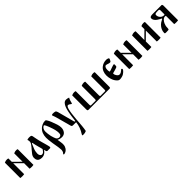

<svg xmlns="http://www.w3.org/2000/svg" viewBox="395 -2072 3960 3960"><g transform="rotate(-45 2375.0 -92.0)"><path d="M74 0V-449Q97 -460 114.5 -463Q132 -466 152 -466Q163 -466 175 -463Q187 -460 187 -455V-361L346 -203V-449Q369 -460 386.5 -463Q404 -466 424 -466Q435 -466 446.5 -463Q458 -460 458 -455V0Q445 2 431.5 3.5Q418 5 402 5Q386 5 372.5 3.5Q359 2 346 0V-161L187 -319V0Q174 2 160 3.5Q146 5 130 5Q114 5 100.5 3.5Q87 2 74 0Z M567 -91Q567 -135 595.5 -175Q624 -215 657 -251Q670 -265 688.5 -287.5Q707 -310 722.5 -333Q738 -356 741 -369Q743 -377 744 -386Q745 -395 745 -404Q745 -412 742 -427Q739 -442 734 -452Q739 -456 757.5 -460Q776 -464 789 -464Q828 -464 844.5 -458Q861 -452 865 -426Q868 -409 874 -378Q880 -347 886 -318.5Q892 -290 895 -278Q901 -255 911.5 -214Q922 -173 935 -131Q947 -91 954 -59.5Q961 -28 961 -23Q961 -13 956.5 -6.5Q952 0 938 0H867Q851 0 844.5 -18Q838 -36 832 -64H830Q809 -26 772.5 -2.5Q736 21 696 21Q661 21 631.5 12Q602 3 584.5 -21.5Q567 -46 567 -91ZM679 -108Q679 -70 696 -47.5Q713 -25 735 -25Q763 -25 783 -45.5Q803 -66 822 -97Q818 -116 812 -138.5Q806 -161 799 -186Q786 -233 778.5 -266Q771 -299 766 -326Q764 -341 756 -341Q752 -341 746.5 -330.5Q741 -320 736 -306Q729 -287 723.5 -275Q718 -263 707 -237Q691 -199 685 -166Q679 -133 679 -108Z M1038 -211Q1038 -269 1058 -323.5Q1078 -378 1127 -421Q1148 -439 1186 -457Q1224 -475 1274 -475Q1287 -475 1300.5 -456.5Q1314 -438 1326 -412.5Q1338 -387 1347 -365Q1375 -296 1392.5 -240Q1410 -184 1410 -139Q1410 -75 1376 -31Q1342 13 1277 13Q1255 13 1227.5 7Q1200 1 1177 -14L1175 -12Q1179 10 1183 37.5Q1187 65 1190 88Q1193 111 1193 120Q1193 163 1185.5 185.5Q1178 208 1165 228Q1148 256 1117.5 274.5Q1087 293 1061 293Q1056 293 1052 289.5Q1048 286 1048 282Q1048 277 1054 269.5Q1060 262 1064 259Q1074 249 1080.5 228Q1087 207 1087 184Q1087 154 1078.5 100Q1070 46 1056 -33Q1046 -94 1042 -140Q1038 -186 1038 -211ZM1117 -309Q1117 -284 1121.5 -247Q1126 -210 1134 -171Q1141 -138 1153.5 -105Q1166 -72 1171 -62Q1183 -40 1203.5 -31Q1224 -22 1237 -22Q1264 -22 1280.5 -38.5Q1297 -55 1297 -95Q1297 -139 1284.5 -190Q1272 -241 1248 -305Q1243 -318 1235.5 -338Q1228 -358 1219 -377.5Q1210 -397 1201.5 -410Q1193 -423 1186 -423Q1178 -423 1161 -411Q1144 -399 1130.5 -374Q1117 -349 1117 -309Z M1453 -448Q1453 -458 1464.5 -462Q1476 -466 1487 -466Q1528 -466 1551 -459Q1574 -452 1584 -416L1682 -49Q1685 -36 1688 -32.5Q1691 -29 1697 -29H1708Q1711 -51 1714.5 -79Q1718 -107 1721.5 -135Q1725 -163 1728 -182Q1735 -226 1745.5 -277Q1756 -328 1773.5 -373.5Q1791 -419 1818.5 -448Q1846 -477 1886 -477Q1906 -477 1925 -472Q1944 -467 1960 -461Q1942 -429 1934.5 -405Q1927 -381 1920 -352Q1915 -330 1909 -330Q1904 -330 1894 -336.5Q1884 -343 1872 -353Q1852 -368 1832 -368Q1816 -368 1804 -346.5Q1792 -325 1784 -294Q1776 -263 1771.5 -234Q1767 -205 1765 -191Q1762 -163 1757.5 -123.5Q1753 -84 1749 -43Q1745 -2 1743 33Q1740 79 1734 145Q1728 211 1716 270Q1695 279 1677 283.5Q1659 288 1640 288Q1627 288 1613.5 286.5Q1600 285 1600 278Q1600 271 1611 255Q1649 198 1673 132.5Q1697 67 1703 0H1623Q1597 0 1587.5 -5.5Q1578 -11 1571 -36L1487 -345Q1485 -354 1479.5 -370.5Q1474 -387 1468 -405.5Q1462 -424 1456 -437Q1453 -446 1453 -448Z M2037 -41V-449Q2060 -460 2077.5 -463Q2095 -466 2115 -466Q2126 -466 2138 -463Q2150 -460 2150 -455V-58Q2150 -42 2154 -35.5Q2158 -29 2171 -29H2293Q2306 -29 2310.5 -35.5Q2315 -42 2315 -58V-449Q2338 -460 2355.5 -463Q2373 -466 2393 -466Q2404 -466 2415.5 -463Q2427 -460 2427 -455V-58Q2427 -42 2431 -35.5Q2435 -29 2448 -29H2570Q2583 -29 2587.5 -35.5Q2592 -42 2592 -58V-449Q2615 -460 2632.5 -463Q2650 -466 2670 -466Q2681 -466 2692.5 -463Q2704 -460 2704 -455V-41Q2704 -17 2698.5 -8.5Q2693 0 2677 0H2065Q2049 0 2043 -8.5Q2037 -17 2037 -41Z M2825 -241Q2825 -295 2844.5 -343Q2864 -391 2903 -422Q2965 -472 3051 -472Q3072 -472 3094.5 -464Q3117 -456 3117 -446Q3117 -439 3110.5 -422Q3104 -405 3093.5 -390Q3083 -375 3069 -375Q3052 -375 3038 -379.5Q3024 -384 3012 -388Q2999 -393 2989 -395Q2979 -397 2967 -397Q2948 -397 2934.5 -372Q2921 -347 2921 -305Q2921 -300 2922 -285.5Q2923 -271 2926 -259Q2929 -247 2935 -247Q2943 -247 2969.5 -256Q2996 -265 3017 -273Q3039 -281 3061 -288Q3083 -295 3091 -295Q3100 -295 3103 -290Q3106 -285 3106 -277Q3106 -258 3104 -240.5Q3102 -223 3093 -217Q3089 -214 3072 -208Q3055 -202 3033.5 -195.5Q3012 -189 2992.5 -184Q2973 -179 2963 -176Q2952 -173 2952 -162Q2952 -149 2957.5 -134Q2963 -119 2972 -105Q2988 -81 3002.5 -71Q3017 -61 3033 -61Q3059 -61 3081.5 -75Q3104 -89 3119 -103Q3125 -109 3129.5 -113Q3134 -117 3138 -117Q3143 -117 3150 -110.5Q3157 -104 3157 -99Q3157 -83 3137 -61Q3117 -39 3087 -18Q3065 -2 3029.5 7Q2994 16 2965 16Q2937 16 2912.5 -8.5Q2888 -33 2869 -64Q2856 -85 2840.5 -133.5Q2825 -182 2825 -241Z M3252 0V-449Q3275 -460 3292.5 -463Q3310 -466 3330 -466Q3341 -466 3353 -463Q3365 -460 3365 -455V-361L3524 -203V-449Q3547 -460 3564.5 -463Q3582 -466 3602 -466Q3613 -466 3624.5 -463Q3636 -460 3636 -455V0Q3623 2 3609.5 3.5Q3596 5 3580 5Q3564 5 3550.5 3.5Q3537 2 3524 0V-161L3365 -319V0Q3352 2 3338 3.5Q3324 5 3308 5Q3292 5 3278.5 3.5Q3265 2 3252 0Z M3784 0V-449Q3807 -460 3824.5 -463Q3842 -466 3862 -466Q3873 -466 3885 -463Q3897 -460 3897 -455V-203L4056 -361V-449Q4079 -460 4096.5 -463Q4114 -466 4134 -466Q4145 -466 4156.5 -463Q4168 -460 4168 -455V0Q4155 2 4141.5 3.5Q4128 5 4112 5Q4096 5 4082.5 3.5Q4069 2 4056 0V-319L3897 -161V0Q3884 2 3870 3.5Q3856 5 3840 5Q3824 5 3810.5 3.5Q3797 2 3784 0Z M4289 -20Q4289 -67 4309.5 -109.5Q4330 -152 4362.5 -184Q4395 -216 4431 -232Q4467 -248 4467 -257Q4467 -262 4455 -268.5Q4443 -275 4427 -282Q4404 -293 4377 -312.5Q4350 -332 4331 -358.5Q4312 -385 4312 -416Q4312 -442 4333.5 -452Q4355 -462 4388 -462H4655Q4666 -462 4671.5 -452Q4677 -442 4677 -431V0Q4664 2 4650 3.5Q4636 5 4620 5Q4604 5 4590.5 3.5Q4577 2 4564 0V-233Q4564 -241 4561 -244Q4558 -247 4546 -247Q4506 -247 4478 -218Q4450 -189 4434 -154Q4424 -132 4417 -104Q4410 -76 4410 -35Q4410 -17 4406.5 -8.5Q4403 0 4386.5 2Q4370 4 4332 4Q4301 4 4295 -0.5Q4289 -5 4289 -20ZM4430 -393Q4430 -361 4446 -334Q4462 -307 4488.5 -291.5Q4515 -276 4545 -276Q4559 -276 4561.5 -280.5Q4564 -285 4564 -295V-404Q4564 -416 4558 -424.5Q4552 -433 4523 -433Q4474 -433 4452 -426Q4430 -419 4430 -393Z"/></g></svg>

Font: Monomakh
Style: Regular
Weight: 400
Version: Version 1.200; ttfautohint (v1.8.4.7-5d5b)